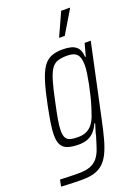

<svg xmlns="http://www.w3.org/2000/svg" viewBox="-209 -793 771 1061"><g transform="rotate(-20 176.0 -262.5)"><path d="M83 196Q64 196 43 195.5Q22 195 1 194Q-20 193 -40 192L-32 153Q-16 154 2 154.5Q20 155 39 155.5Q58 156 76 156Q119 156 145 146Q171 136 188 115.5Q205 95 215.5 64.5Q226 34 238 -7Q240 -20 246.5 -39Q253 -58 257 -73H252Q241 -47 224.5 -29Q208 -11 186 -2Q164 7 133 7Q94 7 68.5 -1.5Q43 -10 31.5 -31Q20 -52 20 -89Q20 -118 26.5 -159Q33 -200 44 -255Q60 -335 76 -386.5Q92 -438 111.5 -466.5Q131 -495 159 -506.5Q187 -518 226 -518Q253 -518 275.5 -512.5Q298 -507 313 -490Q328 -473 330 -436H334L354 -510H390L298 -80Q285 -18 272.5 28Q260 74 244 106.5Q228 139 206.5 158.5Q185 178 155 187Q125 196 83 196ZM143 -33Q171 -33 191 -42Q211 -51 225.5 -68.5Q240 -86 251 -114Q258 -133 267 -161.5Q276 -190 284 -222.5Q292 -255 298.5 -287.5Q305 -320 309 -347.5Q313 -375 313 -393Q313 -440 295.5 -458.5Q278 -477 238 -477Q205 -477 182.5 -469.5Q160 -462 145 -439.5Q130 -417 117 -373Q104 -329 89 -255Q77 -200 70.5 -162Q64 -124 64 -99Q64 -71 72.5 -56.5Q81 -42 98.5 -37.5Q116 -33 143 -33ZM232 -584 233 -589 293 -721H344L343 -716L264 -584Z"/></g></svg>

Font: Saira Condensed ExtraLight
Style: Italic
Weight: 250
Width: 3
Italic angle: -12°
Designer: Hector Gatti with collaboration of the Omnibus-Type team
Foundry: Omnibus-Type
Version: Version 1.101